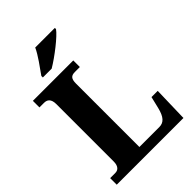

<svg xmlns="http://www.w3.org/2000/svg" viewBox="-266 -1044 1156 1156"><g transform="rotate(-45 312.0 -465.5)"><path d="M165 -784V-771H240C303 -808 403 -886 427 -921V-931H260C240 -886 193 -824 165 -784ZM23 0H591L597 -225H544L526 -150C511 -89 488 -64 450 -64H280V-603C280 -645 293 -658 325 -658H367V-714H23V-658H62C88 -658 109 -645 109 -600V-112C109 -69 88 -56 67 -56H23Z"/></g></svg>

Font: Noto Serif Tamil SemiCondensed ExtraBold
Style: Italic
Weight: 800
Width: 4
Italic angle: -12°
Designer: Indian Type Foundry, Tom Grace, and the Monotype Design Team
Foundry: Monotype Imaging Inc.
Version: Version 2.003